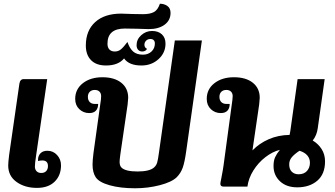

<svg xmlns="http://www.w3.org/2000/svg" viewBox="-20 -1000 1796 1029"><path d="M24 -113Q24 -130 29 -170L84 -552Q88 -576 107 -576H233L173 -163Q167 -123 167 -107Q167 -92 176 -82.5Q185 -73 201 -73Q218 -73 227.5 -83Q237 -93 237 -110Q237 -140 207 -140Q193 -140 184 -137V-145Q184 -165 197 -178.5Q210 -192 234 -192Q265 -192 286 -169Q307 -146 307 -114Q307 -60 273 -26.5Q239 7 178 7Q113 7 68.5 -25Q24 -57 24 -113Z M493 -50Q476 -76 476 -118Q476 -140 481 -180L518 -446Q522 -468 522 -485Q522 -500 513 -509Q504 -518 488 -518Q471 -518 461 -508Q451 -498 451 -481Q451 -463 461 -453Q471 -443 488 -443H506Q506 -420 494 -407Q482 -394 458 -394Q427 -394 405 -415Q383 -436 383 -470Q383 -522 424 -554Q465 -586 529 -586Q593 -586 630 -556.5Q667 -527 667 -476Q667 -467 664 -440L625 -173Q621 -143 621 -133Q621 -112 631 -102Q652 -81 717 -81Q781 -81 805 -102Q818 -113 822.5 -129.5Q827 -146 831 -176L917 -783H1062L978 -190Q970 -132 959.5 -102Q949 -72 927 -50Q900 -24 836.5 -7.5Q773 9 704 9Q625 9 568 -7Q511 -23 493 -50Z M440 -756Q440 -836 490 -881.5Q540 -927 629 -927Q644 -927 688 -925L746 -924Q784 -924 805 -935.5Q826 -947 837 -980Q860 -980 877 -968Q894 -956 894 -931Q894 -891 862 -867.5Q830 -844 777 -844L712 -846L649 -847Q556 -847 556 -766Q556 -745 566.5 -734.5Q577 -724 595 -724Q614 -724 628 -735.5Q642 -747 663 -775Q675 -740 694 -723.5Q713 -707 746 -707Q774 -707 792 -724Q810 -741 810 -767Q810 -778 804 -784.5Q798 -791 786 -791Q772 -791 763 -782Q754 -773 754 -760Q754 -745 768 -738Q760 -724 742 -724Q729 -724 720.5 -733Q712 -742 712 -758Q712 -789 737 -811.5Q762 -834 795 -834Q828 -834 847.5 -816Q867 -798 867 -766Q867 -717 829.5 -683Q792 -649 738 -649Q671 -649 645 -687Q614 -649 548 -649Q496 -649 468 -677.5Q440 -706 440 -756Z M1722 -135Q1722 -67 1680.5 -31.5Q1639 4 1573 4Q1515 4 1480.5 -28.5Q1446 -61 1446 -110Q1446 -139 1454.5 -157.5Q1463 -176 1480 -197Q1440 -187 1402 -157.5Q1364 -128 1338 -86.5Q1312 -45 1306 0H1178Q1161 0 1161 -15Q1161 -21 1166 -44Q1176 -96 1178 -113L1223 -446Q1224 -452 1225.5 -464.5Q1227 -477 1227 -485Q1227 -500 1218 -509Q1209 -518 1193 -518Q1176 -518 1166 -508Q1156 -498 1156 -481Q1156 -463 1166 -453Q1176 -443 1193 -443H1211Q1211 -420 1199 -407Q1187 -394 1163 -394Q1132 -394 1110 -415Q1088 -436 1088 -470Q1088 -522 1129 -554Q1170 -586 1234 -586Q1298 -586 1335 -556.5Q1372 -527 1372 -476Q1372 -467 1369 -440L1333 -194Q1370 -232 1420.5 -254Q1471 -276 1532 -277Q1534 -284 1536 -298L1575 -576H1720L1683 -313Q1678 -275 1656 -247Q1686 -229 1704 -200.5Q1722 -172 1722 -135ZM1641 -128Q1641 -151 1626.5 -167.5Q1612 -184 1585 -192Q1558 -174 1544 -157.5Q1530 -141 1530 -119Q1530 -93 1544 -79.5Q1558 -66 1580 -66Q1609 -66 1625 -83.5Q1641 -101 1641 -128Z"/></svg>

Font: Krub
Style: Bold Italic
Weight: 700
Italic angle: -8°
Designer: Ekaluck Peanpanawate
Foundry: Cadson Demak Co.,Ltd.
Version: Version 1.000; ttfautohint (v1.6)